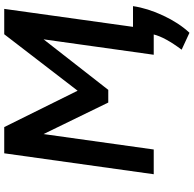

<svg xmlns="http://www.w3.org/2000/svg" viewBox="-24 -723 916 908"><g transform="rotate(-90 434.0 -269.0)"><path d="M733 169Q779 120 814 45.5Q849 -29 859 -98H761L846 -707H726L459 -360L287 -707H163L64 0H181L254 -521L403 -215H463L702 -521L629 0H725Q712 53 653 132Z"/></g></svg>

Font: Brisa Sans Medium
Style: Italic
Weight: 600
Italic angle: -8°
Designer: Dalton Maag Ltd
Foundry: Dalton Maag Ltd
Version: Version 1.101;July 10, 2019;FontCreator 11.5.0.2425 64-bit